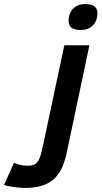

<svg xmlns="http://www.w3.org/2000/svg" viewBox="-188 -736 502 949"><path d="M141.1 22Q131.3 67.9 114.7 100.3Q98.1 132.8 73.2 153.3Q48.3 173.8 13.9 183.3Q-20.5 192.9 -65.9 192.9Q-74.2 192.9 -86.9 191.9Q-99.6 190.9 -113.8 189.2Q-127.9 187.5 -142.1 184.8Q-156.2 182.1 -168 178.2L-119.1 68.8Q-103.5 75.7 -86.4 79.3Q-69.3 83 -48.8 83Q-30.8 83 -19 77.4Q-7.3 71.8 0.5 59.6Q8.3 47.4 13.7 28.3Q19 9.3 24.9 -18.1L129.9 -512.2H253.9ZM150.9 -634.8Q150.9 -645 154.3 -658.9Q157.7 -672.9 166.7 -685.5Q175.8 -698.2 191.9 -707Q208 -715.8 232.9 -715.8Q266.1 -715.8 280 -703.6Q293.9 -691.4 293.9 -669.9Q293.9 -658.2 290 -643.8Q286.1 -629.4 276.6 -616.9Q267.1 -604.5 251.2 -596.2Q235.4 -587.9 210.9 -587.9Q193.8 -587.9 182.1 -591.1Q170.4 -594.2 163.6 -600.3Q156.7 -606.4 153.8 -615.2Q150.9 -624 150.9 -634.8Z"/></svg>

Font: Clear Sans
Style: Bold Italic
Weight: 700
Italic angle: -12°
Foundry: Intel Corporation
Version: Version 1.00